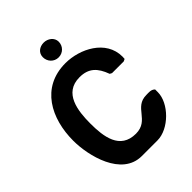

<svg xmlns="http://www.w3.org/2000/svg" viewBox="-251 -1022 1156 1156"><g transform="rotate(-45 327.0 -443.5)"><path d="M40 -350C40 -222 95 7 267 7H400C498 7 607 -103 607 -197V-220C589 -238 567 -234 546 -234C440 -234 452 -113 337 -113C202 -113 186 -239 186 -350C186 -458 202 -594 337 -594C415 -594 453 -554 480 -480L493 -473H593L607 -480C607 -481 608 -494 608 -499C608 -640 459 -714 337 -714C129 -714 40 -538 40 -350ZM266 -835C266 -798 294 -767 333 -767C371 -767 400 -797 400 -834C400 -870 366 -894 332 -894C296 -894 266 -872 266 -835Z"/></g></svg>

Font: Asimov Print
Style: C
Weight: 500
Designer: Google
Version: Version 2.000980: 2014